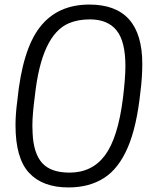

<svg xmlns="http://www.w3.org/2000/svg" viewBox="-20 -811 689 842"><path d="M280 11Q167 11 107.5 -53Q48 -117 48 -262Q48 -311 56 -370Q78 -593 155 -692Q232 -791 372 -791Q604 -791 604 -531Q604 -472 596 -410Q580 -256 540 -163.5Q500 -71 435.5 -30Q371 11 280 11ZM285 -54Q384 -54 440.5 -130Q497 -206 519 -379Q530 -469 530 -521Q530 -630 491 -678Q452 -726 374 -726Q322 -726 282 -709Q162 -658 133 -391Q122 -309 122 -260L123 -227Q127 -138 165 -96Q203 -54 285 -54Z"/></svg>

Font: Tanohe Sans
Style: Italic
Weight: 400
Designer: Village Type and Design LLC & Cristiano Sobral
Foundry: Cooper Hewitt Smithsonian Design Museum
Version: Version 1.00;September 29, 2021;FontCreator 13.0.0.2655 64-b